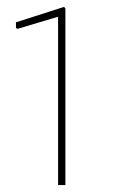

<svg xmlns="http://www.w3.org/2000/svg" viewBox="-20 -532 336 552"><path d="M147 -483.9 30.8 -449.2 25.9 -451.2V-467.8L164.1 -512.2L168 -507.8V0H147Z"/></svg>

Font: Datalegreya
Style: Dot
Weight: 700
Designer: Figs Lab
Foundry: Figs Lab
Version: Version 1.002;PS 001.002;hotconv 1.0.70;makeotf.lib2.5.58329